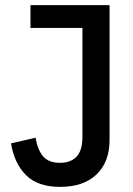

<svg xmlns="http://www.w3.org/2000/svg" viewBox="-20 -718 521 750"><path d="M408 -698V-172Q408 -85 357 -36.5Q306 12 215 12Q128 12 82 -33.5Q36 -79 23 -158L119 -180Q127 -132 148.5 -107Q170 -82 215 -82Q256 -82 279 -106Q302 -130 302 -184V-609H99V-698Z"/></svg>

Font: IBM Plex Sans Cond Medm
Style: Regular
Weight: 500
Width: 3
Designer: Mike Abbink, Paul van der Laan, Pieter van Rosmalen
Foundry: Bold Monday
Version: Version 1.3